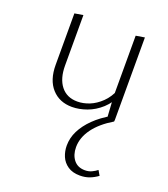

<svg xmlns="http://www.w3.org/2000/svg" viewBox="-130 -507 777 889"><g transform="rotate(20 258.0 -62.0)"><path d="M223 4Q161 4 123.5 -37.5Q86 -79 86 -154V-407L128 -414V-166Q128 -101 157 -64.5Q186 -28 238 -28Q267 -28 297 -40Q327 -52 354 -78Q381 -104 398 -146L416 -127Q397 -81 365 -52Q333 -23 295.5 -9.5Q258 4 223 4ZM395 3 388 -108V-407L431 -414V-3ZM366 290Q330 290 306.5 274Q283 258 272.5 233Q262 208 262 180Q262 142 279.5 107Q297 72 330 39.5Q363 7 412 -21L431 0Q369 37 337 81Q305 125 305 172Q305 210 324.5 234.5Q344 259 380 259Q398 259 413 252Q428 245 439 236L453 260Q434 274 413 282Q392 290 366 290Z"/></g></svg>

Font: Ysabeau Infant ExtraLight
Style: Regular
Weight: 250
Designer: Christian Thalmann (Catharsis Fonts)
Version: Version 2.001;gftools[0.9.30]; featfreeze: ss01,ss02,lnum